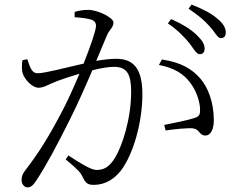

<svg xmlns="http://www.w3.org/2000/svg" viewBox="-20 -793 1040 836"><path d="M803 -607C823 -582 834 -557 850 -557C863 -557 871 -566 871 -581C871 -601 860 -618 835 -642C811 -665 775 -688 725 -710L711 -691C753 -663 782 -632 803 -607ZM894 -677C916 -653 927 -627 941 -627C955 -627 963 -635 963 -651C963 -672 952 -691 925 -713C902 -733 864 -754 814 -773L801 -755C845 -726 871 -703 894 -677ZM672 -510C740 -497 780 -471 809 -432C839 -391 849 -348 851 -322C852 -297 850 -287 829 -280C801 -270 730 -256 695 -249L701 -225C735 -230 800 -237 821 -234C850 -230 847 -203 874 -203C900 -203 911 -234 911 -270C911 -347 886 -411 854 -449C816 -493 770 -521 685 -534ZM305 -718C329 -717 367 -712 382 -706C395 -699 398 -691 398 -680C398 -662 375 -594 344 -516C272 -500 176 -474 144 -474C115 -474 109 -508 99 -535L78 -531C74 -513 75 -489 78 -476C86 -447 121 -411 147 -411C171 -411 183 -422 229 -440C250 -448 286 -460 326 -472C300 -410 271 -346 245 -298C187 -188 145 -123 89 -50C77 -34 74 -23 74 -9C74 11 88 23 99 23C112 23 122 17 136 -4C179 -68 227 -158 284 -272C319 -342 353 -419 382 -487C418 -496 452 -502 476 -502C534 -502 551 -469 551 -393C551 -275 512 -158 482 -108C455 -63 430 -53 400 -53C377 -53 331 -81 278 -116L266 -99C323 -52 331 -40 338 -26C351 -1 356 12 388 12C439 12 478 -14 507 -51C562 -124 600 -263 600 -383C600 -497 559 -537 486 -537C461 -537 427 -533 399 -528L446 -640C456 -664 474 -673 474 -695C474 -717 404 -750 365 -750C341 -750 321 -746 305 -741Z"/></svg>

Font: Noto Serif CJK HK Light
Style: Regular
Weight: 300
Designer: Ryoko NISHIZUKA 西塚涼子 (kana & ideographs); Frank Grießhammer (Latin, Greek & Cyrillic); Wenlong ZHANG 张文龙 (bopomofo); San
Foundry: Adobe
Version: Version 2.001;hotconv 1.1.0;makeotfexe 2.6.0